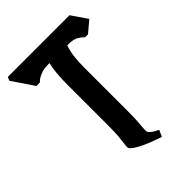

<svg xmlns="http://www.w3.org/2000/svg" viewBox="-213 -724 808 808"><g transform="rotate(-45 190.5 -320.5)"><path d="M265 -2Q199 -24 165 -43Q131 -62 131 -74Q131 -85 133 -97Q135 -109 137 -132Q139 -155 139 -198V-436Q139 -513 150 -556H136Q114 -556 93.5 -547Q73 -538 64 -527H43L-22 -623L-15 -639H352L400 -569L350 -527H333Q314 -545 299.5 -550.5Q285 -556 261 -556H256Q240 -515 240 -441V-176Q240 -133 237.5 -107.5Q235 -82 235 -68Q235 -51 278 -31Z"/></g></svg>

Font: Jaini
Style: Regular
Weight: 400
Designer: Maithili Shingre, Girish Dalvi (Devanagari), Taresh Vohra (Latin)
Foundry: Ek Type
Version: Version 2.000; ttfautohint (v1.8.4.7-5d5b)